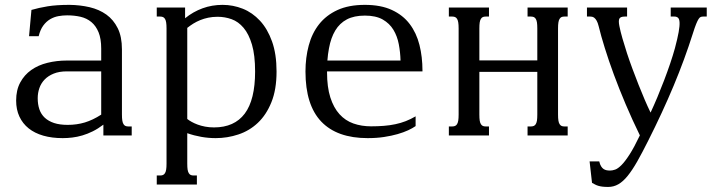

<svg xmlns="http://www.w3.org/2000/svg" viewBox="-20 -549 2898 778"><path d="M390.1 -259.8H251Q219.7 -259.8 197.5 -250.7Q175.3 -241.7 160.9 -226.8Q146.5 -211.9 139.6 -192.1Q132.8 -172.4 132.8 -150.9Q132.8 -126 139.6 -106Q146.5 -85.9 161.4 -72Q176.3 -58.1 199.2 -50.5Q222.2 -43 254.4 -43Q291 -43 323.5 -52.7Q356 -62.5 390.1 -84.5ZM474.1 -85Q474.1 -69.8 475.6 -60.5Q477.1 -51.3 480.5 -45.9Q483.9 -40.5 488.5 -38.6Q493.2 -36.6 500 -36.6H513.7V0H398.9V-43.9Q377 -27.3 355.7 -16.8Q334.5 -6.3 313.7 -0.2Q293 5.9 272.9 8.3Q252.9 10.7 233.9 10.7Q190.4 10.7 155.5 0.7Q120.6 -9.3 96.2 -28.8Q71.8 -48.3 58.6 -76.7Q45.4 -105 45.4 -141.6Q45.4 -184.1 62 -214.8Q78.6 -245.6 106.7 -265.4Q134.8 -285.2 172.1 -294.4Q209.5 -303.7 251 -303.7H390.1V-352.1Q390.1 -392.1 379.4 -418.2Q368.7 -444.3 350.1 -459.7Q331.5 -475.1 306.4 -481Q281.2 -486.8 252 -486.8Q234.4 -486.8 216.8 -483.6Q199.2 -480.5 183.3 -471.2Q167.5 -461.9 155.3 -445.3Q143.1 -428.7 136.7 -402.3H97.7L107.4 -508.8Q122.6 -513.2 138.7 -516.8Q154.8 -520.5 173.1 -523.4Q191.4 -526.4 213.1 -527.8Q234.9 -529.3 261.7 -529.3Q304.7 -528.8 343.3 -519.8Q381.8 -510.7 410.9 -490Q439.9 -469.2 457 -434.8Q474.1 -400.4 474.1 -349.1Z M738.8 -66.9Q746.1 -61 756.6 -55.2Q767.1 -49.3 780.8 -44.2Q794.4 -39.1 811.3 -35.9Q828.1 -32.7 847.2 -32.7Q929.7 -32.7 971.7 -88.6Q1013.7 -144.5 1013.7 -259.3Q1013.7 -325.2 1001 -368.2Q988.3 -411.1 967 -436.3Q945.8 -461.4 918.5 -471.2Q891.1 -481 861.8 -481Q841.3 -481 823.7 -477.3Q806.2 -473.6 791.3 -467.5Q776.4 -461.4 763.4 -453.4Q750.5 -445.3 738.8 -436ZM738.8 113.8Q738.8 128.9 740.2 138.2Q741.7 147.5 745.1 152.8Q748.5 158.2 753.2 160.2Q757.8 162.1 764.6 162.1H777.8V198.7H615.2V162.1H628.9Q635.3 162.1 640.1 160.2Q645 158.2 648.4 152.8Q651.9 147.5 653.3 138.2Q654.8 128.9 654.8 113.8V-433.6Q654.8 -448.7 653.3 -458Q651.9 -467.3 648.4 -472.7Q645 -478 640.1 -480Q635.3 -481.9 628.9 -481.9H615.2V-518.6H730V-475.1Q762.7 -501.5 800.8 -515.4Q838.9 -529.3 881.8 -529.3Q924.3 -529.3 963.6 -513.7Q1002.9 -498 1033.4 -465.1Q1064 -432.1 1082.3 -381.1Q1100.6 -330.1 1100.6 -259.3Q1100.6 -186 1079.8 -134.8Q1059.1 -83.5 1024.9 -51.3Q990.7 -19 946 -4.2Q901.4 10.7 854 10.7Q824.7 10.7 795.7 5.6Q766.6 0.5 738.8 -9.3Z M1458.5 -529.3Q1523.4 -529.3 1568.1 -508.5Q1612.8 -487.8 1640.1 -451.7Q1667.5 -415.5 1679.7 -366.9Q1691.9 -318.4 1691.9 -262.7V-259.8H1305.2V-256.3Q1305.2 -195.8 1318.6 -154.1Q1332 -112.3 1355.7 -86.2Q1379.4 -60.1 1412.1 -48.6Q1444.8 -37.1 1483.4 -37.1Q1511.7 -37.1 1535.9 -39.1Q1560.1 -41 1582 -45.7Q1604 -50.3 1624 -58.1Q1644 -65.9 1664.1 -77.6V-38.1Q1652.3 -29.8 1634 -21.2Q1615.7 -12.7 1591.1 -5.6Q1566.4 1.5 1536.1 6.1Q1505.9 10.7 1469.7 10.7Q1345.7 10.7 1281.7 -56.4Q1217.8 -123.5 1217.8 -259.3Q1217.8 -315.4 1231 -364.7Q1244.1 -414.1 1272.9 -450.7Q1301.8 -487.3 1347.4 -508.3Q1393.1 -529.3 1458.5 -529.3ZM1603 -303.7Q1602.1 -337.4 1595.9 -369.9Q1589.8 -402.3 1574.2 -428.2Q1558.6 -454.1 1530.8 -470Q1502.9 -485.8 1458.5 -485.8Q1415 -485.8 1385.7 -470.5Q1356.4 -455.1 1338.6 -425.5Q1320.8 -396 1313 -353Q1308.6 -330.1 1306.6 -303.7Z M1922.4 -85Q1922.4 -69.8 1923.8 -60.5Q1925.3 -51.3 1928.7 -45.9Q1932.1 -40.5 1936.8 -38.6Q1941.4 -36.6 1948.2 -36.6H1961.4V0H1798.8V-36.6H1812.5Q1818.8 -36.6 1823.7 -38.6Q1828.6 -40.5 1832 -45.9Q1835.4 -51.3 1836.9 -60.5Q1838.4 -69.8 1838.4 -85V-433.6Q1838.4 -448.7 1836.9 -458Q1835.4 -467.3 1832 -472.7Q1828.6 -478 1823.7 -480Q1818.8 -481.9 1812.5 -481.9H1798.8V-518.6H1961.4V-481.9H1948.2Q1941.4 -481.9 1936.8 -480Q1932.1 -478 1928.7 -472.7Q1925.3 -467.3 1923.8 -458Q1922.4 -448.7 1922.4 -433.6V-304.2H2157.2V-433.6Q2157.2 -448.7 2155.8 -458Q2154.3 -467.3 2150.9 -472.7Q2147.5 -478 2142.6 -480Q2137.7 -481.9 2131.3 -481.9H2117.7V-518.6H2280.3V-481.9H2267.1Q2260.3 -481.9 2255.6 -480Q2251 -478 2247.6 -472.7Q2244.1 -467.3 2242.7 -458Q2241.2 -448.7 2241.2 -433.6V-85Q2241.2 -69.8 2242.7 -60.5Q2244.1 -51.3 2247.6 -45.9Q2251 -40.5 2255.6 -38.6Q2260.3 -36.6 2267.1 -36.6H2280.3V0H2117.7V-36.6H2131.3Q2137.7 -36.6 2142.6 -38.6Q2147.5 -40.5 2150.9 -45.9Q2154.3 -51.3 2155.8 -60.5Q2157.2 -69.8 2157.2 -85V-257.8H1922.4Z M2787.6 -413.6Q2754.4 -308.6 2709.5 -201.2Q2664.6 -93.8 2606.4 21.5Q2582 70.3 2562 105.5Q2542 140.6 2523.4 163.6Q2504.9 186.5 2485.8 197.5Q2466.8 208.5 2444.3 208.5Q2430.7 208.5 2421.1 207.3Q2411.6 206.1 2404.3 203.9Q2397 201.7 2391.1 198.5Q2385.3 195.3 2378.9 191.9L2369.1 105H2408.2Q2411.1 117.7 2415.8 125Q2420.4 132.3 2426 136Q2431.6 139.6 2438.2 140.9Q2444.8 142.1 2452.1 142.1Q2461.4 142.1 2472.7 138.2Q2483.9 134.3 2498.3 119.9Q2512.7 105.5 2531 77.1Q2549.3 48.8 2572.8 -0.5Q2542 -63.5 2515.4 -126.2Q2488.8 -189 2467.5 -246.6Q2446.3 -304.2 2430.7 -354.5Q2415 -404.8 2405.8 -442.9Q2402.3 -457 2397.7 -465.1Q2393.1 -473.1 2388.2 -476.8Q2383.3 -480.5 2378.9 -481.2Q2374.5 -481.9 2371.6 -481.9H2358.4V-518.6H2521V-481.9H2511.7Q2494.6 -481.9 2490 -473.9Q2485.4 -465.8 2489.7 -443.8Q2494.1 -421.4 2502.2 -393.3Q2510.3 -365.2 2520.5 -333.7Q2530.8 -302.2 2543 -269.5Q2555.2 -236.8 2567.6 -205.3Q2580.1 -173.8 2592.5 -144.8Q2605 -115.7 2616.2 -92.8Q2629.4 -121.1 2643.6 -154.8Q2657.7 -188.5 2670.9 -223.1Q2684.1 -257.8 2695.6 -291.5Q2707 -325.2 2714.8 -353.5Q2725.6 -394 2730 -419.2Q2734.4 -444.3 2733.6 -458.3Q2732.9 -472.2 2727.3 -477.1Q2721.7 -481.9 2712.9 -481.9H2697.8V-518.6H2843.8V-481.9H2829.6Q2824.2 -481.9 2819.8 -480.5Q2815.4 -479 2811 -472.4Q2806.6 -465.8 2801 -452.1Q2795.4 -438.5 2787.6 -413.6Z"/></svg>

Font: Arian Grqi
Style: Regular
Weight: 400
Designer: Ruben Hakobyan (Tarumian)
Foundry: Ruben Hakobyan (Tarumian)
Version: Version 1.003